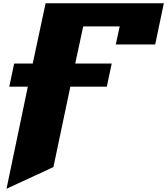

<svg xmlns="http://www.w3.org/2000/svg" viewBox="-20 -720 1026 1179"><path d="M20 439 151 -188H37L67 -330H181L260 -700H986L933 -447H691L715 -558H491L442 -330H666L636 -188H412L308 306Z"/></svg>

Font: Stalin One
Style: Regular
Weight: 400
Designer: Jovanny Lemonad
Foundry: Alexey Maslov, Jovanny Lemonad
Version: Version 3.002; ttfautohint (v0.91) -l 8 -r 50 -G 200 -x 0 -w